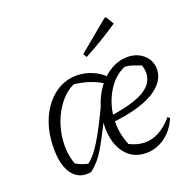

<svg xmlns="http://www.w3.org/2000/svg" viewBox="-128 -856 1005 996"><g transform="rotate(-20 374.0 -358.5)"><path d="M211 3Q145 14 108 -34Q71 -82 71 -177Q71 -269 102.5 -340.5Q134 -412 188.5 -453Q243 -494 311 -494Q356 -494 398.5 -475.5Q441 -457 468 -426L445 -399Q407 -425 361.5 -439.5Q316 -454 255 -459L302 -463Q262 -451 229.5 -420.5Q197 -390 173.5 -347Q150 -304 138.5 -254Q127 -204 129.5 -153.5Q132 -103 151 -58L124 -82Q152 -64 174.5 -54.5Q197 -45 223 -41L198 -33Q221 -47 241.5 -69.5Q262 -92 284.5 -128Q307 -164 335.5 -220Q364 -276 403 -358L422 -350Q382 -262 352 -202Q322 -142 299 -102Q276 -62 254.5 -37.5Q233 -13 211 3ZM515 8Q443 8 400.5 -46Q358 -100 358 -191Q358 -251 376.5 -306.5Q395 -362 427.5 -404Q460 -446 502 -470Q544 -494 591 -494Q644 -494 679.5 -462.5Q715 -431 715 -383Q715 -347 693.5 -316.5Q672 -286 631.5 -262.5Q591 -239 532.5 -223.5Q474 -208 398 -200V-235Q532 -253 594 -289Q656 -325 656 -385Q656 -394 654 -405Q652 -416 648 -427Q621 -437 602 -443.5Q583 -450 561 -451Q514 -430 481.5 -388.5Q449 -347 432 -293Q415 -239 417.5 -181Q420 -123 443 -68Q484 -47 525.5 -46Q567 -45 606.5 -66.5Q646 -88 681 -130L692 -120Q666 -60 619 -26Q572 8 515 8ZM394 -566 382 -586 550 -725H559L585 -681Q539 -650 492 -621.5Q445 -593 394 -566Z"/></g></svg>

Font: Piazzolla 8pt ExtraLight
Style: Italic
Weight: 250
Italic angle: -11.3°
Designer: Juan Pablo del Peral
Foundry: Huerta Tipografica
Version: Version 2.001